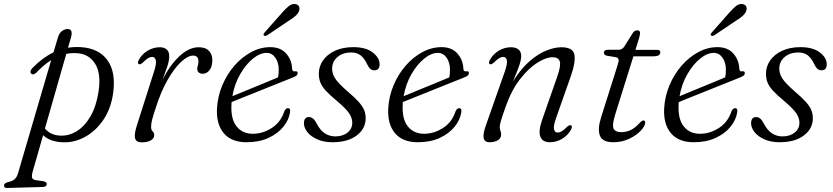

<svg xmlns="http://www.w3.org/2000/svg" viewBox="-83 -697 4133 953"><path d="M98 -337Q92 -331 85 -328.8Q78 -326.5 72.5 -331Q66.5 -336 68.8 -344.2Q71 -352.5 78.5 -360Q128 -411 182.5 -437L204 -509.5Q210.5 -532.5 224.5 -542.8Q238.5 -553 252 -553Q281 -553 269.5 -511.5L254.5 -460Q285.5 -465 317.5 -463Q406 -458 449.5 -399.2Q493 -340.5 478.5 -234.5Q468 -158.5 430.2 -102.5Q392.5 -46.5 338.2 -17Q284 12.5 224.5 9Q164.5 6 131 -26L79 155.5Q73.5 175.5 76.2 185.2Q79 195 97 197.5L131 202.5Q149 205.5 149 216Q149 230 130 231L-47 236Q-63 237 -63 224Q-63 214.5 -49 208.5Q-21.5 202.5 -10.8 193Q0 183.5 6 164.5L171 -398.5Q134.5 -375.5 98 -337ZM213 -24Q256.5 -21 296.5 -45Q336.5 -69 365.5 -118.5Q394.5 -168 406 -241.5Q419.5 -331.5 390 -379.2Q360.5 -427 305 -432.5Q275 -435.5 246 -429.5L140 -59Q166.5 -27 213 -24Z M606 -378.5Q597 -383 606.5 -400.5Q622 -429 650.5 -445.8Q679 -462.5 710 -462.5Q731.5 -462.5 744.2 -451.5Q757 -440.5 757 -418Q757 -396 746.8 -365.2Q736.5 -334.5 724.5 -302.5Q760 -373.5 807.5 -418Q855 -462.5 903.5 -462.5Q937.5 -462.5 954.5 -444.2Q971.5 -426 971 -396.5Q970.5 -365.5 956.5 -348.2Q942.5 -331 923.5 -331Q910 -331 903 -337.8Q896 -344.5 896 -354Q896 -363.5 899 -372.2Q902 -381 902 -392Q902 -421 875.5 -421Q849.5 -421 816 -390Q782.5 -359 748.8 -300.2Q715 -241.5 689 -158.5Q677.5 -123.5 672.2 -103.5Q667 -83.5 667 -67.5Q667 -51.5 674.8 -44.8Q682.5 -38 682.5 -24.5Q682.5 -10.5 665.8 -0.5Q649 9.5 620 9.5Q593 9.5 587.5 -10.5Q582 -30.5 597 -76.5L681 -340Q694.5 -381 690.5 -397.8Q686.5 -414.5 672 -414.5Q663 -414.5 652.5 -408.5Q642 -402.5 627 -387.5Q613.5 -375 606 -378.5Z M1356.5 -139Q1351 -102 1323.5 -68Q1296 -34 1249.8 -12.5Q1203.5 9 1140.5 9Q1066 9 1028 -35.5Q990 -80 994 -159Q997.5 -219 1020.5 -273.8Q1043.5 -328.5 1080.5 -371Q1117.5 -413.5 1163.5 -438.2Q1209.5 -463 1258.5 -463Q1309.5 -463 1337.5 -431.2Q1365.5 -399.5 1367 -355.5Q1368 -341 1380.5 -343Q1394.5 -345.5 1394.5 -334Q1394.5 -327.5 1388.8 -322.2Q1383 -317 1366 -310.5Q1343.5 -301.5 1304 -285.8Q1264.5 -270 1219.2 -251.8Q1174 -233.5 1133 -217.2Q1092 -201 1066.5 -190.5Q1066.5 -186 1066 -181.5Q1061.5 -107 1091 -70Q1120.5 -33 1172 -33Q1221 -33 1266 -61.8Q1311 -90.5 1328.5 -145.5Q1336.5 -160.5 1346 -160Q1360.5 -160 1356.5 -139ZM1240.5 -434.5Q1207.5 -434.5 1172.2 -405.8Q1137 -377 1109 -328.5Q1081 -280 1070.5 -219.5Q1098.5 -231 1139.5 -248Q1180.5 -265 1223 -282.2Q1265.5 -299.5 1297 -313Q1300.5 -327 1300.5 -350.5Q1300.5 -386.5 1283.8 -410.5Q1267 -434.5 1240.5 -434.5ZM1314.5 -631Q1334 -653.5 1349.8 -666.2Q1365.5 -679 1382 -677Q1396.5 -675 1401.2 -664.5Q1406 -654 1401 -641.5Q1395.5 -628 1382.2 -616.8Q1369 -605.5 1349.5 -593.5L1242.5 -521.5Q1231 -516 1226.5 -521.5Q1223.5 -524.5 1225.8 -528.8Q1228 -533 1231.5 -537Z M1581 -20Q1618.5 -20 1642 -39Q1665.5 -58 1665.5 -88Q1665.5 -110.5 1650.2 -134Q1635 -157.5 1587 -198Q1552.5 -226.5 1533.5 -247.5Q1514.5 -268.5 1507 -288Q1499.5 -307.5 1499.5 -331.5Q1499.5 -367 1520.2 -397Q1541 -427 1579.5 -445Q1618 -463 1671 -463Q1732.5 -463 1766.8 -436.8Q1801 -410.5 1801 -378.5Q1801.5 -348 1775 -348Q1763.5 -348 1755 -355.2Q1746.5 -362.5 1738 -380.5Q1725.5 -407.5 1707.2 -422Q1689 -436.5 1661 -436.5Q1617.5 -436.5 1591.5 -413.5Q1565.5 -390.5 1565.5 -356.5Q1565.5 -332 1580.2 -308.2Q1595 -284.5 1642.5 -243Q1678.5 -212.5 1697.8 -190.8Q1717 -169 1724.5 -150.5Q1732 -132 1732 -110Q1732 -58.5 1687.8 -24.8Q1643.5 9 1567 9Q1524 9 1492 -5.2Q1460 -19.5 1442.8 -41.2Q1425.5 -63 1425.5 -85.5Q1426 -116 1450.5 -116Q1461.5 -116 1471 -108.2Q1480.5 -100.5 1489.5 -82.5Q1507 -49 1530.2 -34.5Q1553.5 -20 1581 -20Z M2206.5 -139Q2201 -102 2173.5 -68Q2146 -34 2099.8 -12.5Q2053.5 9 1990.5 9Q1916 9 1878 -35.5Q1840 -80 1844 -159Q1847.5 -219 1870.5 -273.8Q1893.5 -328.5 1930.5 -371Q1967.5 -413.5 2013.5 -438.2Q2059.5 -463 2108.5 -463Q2159.5 -463 2187.5 -431.2Q2215.5 -399.5 2217 -355.5Q2218 -341 2230.5 -343Q2244.5 -345.5 2244.5 -334Q2244.5 -327.5 2238.8 -322.2Q2233 -317 2216 -310.5Q2193.5 -301.5 2154 -285.8Q2114.5 -270 2069.2 -251.8Q2024 -233.5 1983 -217.2Q1942 -201 1916.5 -190.5Q1916.5 -186 1916 -181.5Q1911.5 -107 1941 -70Q1970.5 -33 2022 -33Q2071 -33 2116 -61.8Q2161 -90.5 2178.5 -145.5Q2186.5 -160.5 2196 -160Q2210.5 -160 2206.5 -139ZM2090.5 -434.5Q2057.5 -434.5 2022.2 -405.8Q1987 -377 1959 -328.5Q1931 -280 1920.5 -219.5Q1948.5 -231 1989.5 -248Q2030.5 -265 2073 -282.2Q2115.5 -299.5 2147 -313Q2150.5 -327 2150.5 -350.5Q2150.5 -386.5 2133.8 -410.5Q2117 -434.5 2090.5 -434.5Z M2348.5 -378.5Q2339.5 -383 2349 -400.5Q2365 -429 2393.2 -445.8Q2421.5 -462.5 2453.5 -462.5Q2476.5 -462.5 2490.2 -451.8Q2504 -441 2504 -419Q2504 -401 2494.8 -373.5Q2485.5 -346 2463 -292Q2501.5 -355 2544.8 -392.5Q2588 -430 2629.2 -446.2Q2670.5 -462.5 2702 -462.5Q2762 -462.5 2768.2 -425.2Q2774.5 -388 2751 -321L2678 -113.5Q2663 -72.5 2666.8 -55.8Q2670.5 -39 2685 -39Q2694 -39 2704.8 -45Q2715.5 -51 2730 -66Q2743.5 -78.5 2751 -75Q2760 -71 2751 -53Q2735 -24.5 2706.8 -7.8Q2678.5 9 2646.5 9Q2609.5 9 2599 -18.8Q2588.5 -46.5 2607.5 -101L2682.5 -315.5Q2702 -371 2695.5 -392Q2689 -413 2659.5 -413Q2628 -413 2584.5 -386Q2541 -359 2498 -303.8Q2455 -248.5 2425.5 -164Q2408 -114 2402.8 -95.2Q2397.5 -76.5 2397.5 -67Q2397.5 -54.5 2401 -47.2Q2404.5 -40 2404.5 -29Q2404.5 -11.5 2388.5 -1.2Q2372.5 9 2346.5 9Q2322.5 9 2317.8 -11.2Q2313 -31.5 2330 -78.5L2422 -340Q2436.5 -381 2432.8 -397.8Q2429 -414.5 2414.5 -414.5Q2405.5 -414.5 2395 -408.5Q2384.5 -402.5 2369.5 -387.5Q2356 -375 2348.5 -378.5Z M2974 -413 2929 -420.5Q2914.5 -424 2914.5 -435.5Q2914.5 -450 2935.5 -450H2987Q3004 -450 3014 -463.5L3059 -535Q3067 -546.5 3080.5 -546.5Q3094 -546.5 3094 -532.5Q3094 -524 3088 -504L3071 -449.5H3179.5Q3194.5 -449.5 3194.5 -437.5Q3194.5 -417.5 3161.5 -417.5H3061L2972 -133.5Q2954 -76.5 2962.5 -58.8Q2971 -41 3000 -41Q3026 -41 3048.5 -52Q3071 -63 3095 -90Q3103.5 -99 3110.5 -99Q3120.5 -99 3119.5 -88Q3118.5 -70.5 3097 -47.8Q3075.5 -25 3039.8 -8Q3004 9 2961 9Q2907.5 9 2894.8 -23.5Q2882 -56 2900.5 -114.5L2981.5 -370.5Q2989 -393.5 2987.2 -402Q2985.5 -410.5 2974 -413Z M3576 -139Q3570.5 -102 3543 -68Q3515.5 -34 3469.2 -12.5Q3423 9 3360 9Q3285.5 9 3247.5 -35.5Q3209.5 -80 3213.5 -159Q3217 -219 3240 -273.8Q3263 -328.5 3300 -371Q3337 -413.5 3383 -438.2Q3429 -463 3478 -463Q3529 -463 3557 -431.2Q3585 -399.5 3586.5 -355.5Q3587.5 -341 3600 -343Q3614 -345.5 3614 -334Q3614 -327.5 3608.2 -322.2Q3602.5 -317 3585.5 -310.5Q3563 -301.5 3523.5 -285.8Q3484 -270 3438.8 -251.8Q3393.5 -233.5 3352.5 -217.2Q3311.5 -201 3286 -190.5Q3286 -186 3285.5 -181.5Q3281 -107 3310.5 -70Q3340 -33 3391.5 -33Q3440.5 -33 3485.5 -61.8Q3530.5 -90.5 3548 -145.5Q3556 -160.5 3565.5 -160Q3580 -160 3576 -139ZM3460 -434.5Q3427 -434.5 3391.8 -405.8Q3356.5 -377 3328.5 -328.5Q3300.5 -280 3290 -219.5Q3318 -231 3359 -248Q3400 -265 3442.5 -282.2Q3485 -299.5 3516.5 -313Q3520 -327 3520 -350.5Q3520 -386.5 3503.2 -410.5Q3486.5 -434.5 3460 -434.5ZM3534 -631Q3553.5 -653.5 3569.2 -666.2Q3585 -679 3601.5 -677Q3616 -675 3620.8 -664.5Q3625.5 -654 3620.5 -641.5Q3615 -628 3601.8 -616.8Q3588.5 -605.5 3569 -593.5L3462 -521.5Q3450.5 -516 3446 -521.5Q3443 -524.5 3445.2 -528.8Q3447.5 -533 3451 -537Z M3800.5 -20Q3838 -20 3861.5 -39Q3885 -58 3885 -88Q3885 -110.5 3869.8 -134Q3854.5 -157.5 3806.5 -198Q3772 -226.5 3753 -247.5Q3734 -268.5 3726.5 -288Q3719 -307.5 3719 -331.5Q3719 -367 3739.8 -397Q3760.5 -427 3799 -445Q3837.5 -463 3890.5 -463Q3952 -463 3986.2 -436.8Q4020.5 -410.5 4020.5 -378.5Q4021 -348 3994.5 -348Q3983 -348 3974.5 -355.2Q3966 -362.5 3957.5 -380.5Q3945 -407.5 3926.8 -422Q3908.5 -436.5 3880.5 -436.5Q3837 -436.5 3811 -413.5Q3785 -390.5 3785 -356.5Q3785 -332 3799.8 -308.2Q3814.5 -284.5 3862 -243Q3898 -212.5 3917.2 -190.8Q3936.5 -169 3944 -150.5Q3951.5 -132 3951.5 -110Q3951.5 -58.5 3907.2 -24.8Q3863 9 3786.5 9Q3743.5 9 3711.5 -5.2Q3679.5 -19.5 3662.2 -41.2Q3645 -63 3645 -85.5Q3645.5 -116 3670 -116Q3681 -116 3690.5 -108.2Q3700 -100.5 3709 -82.5Q3726.5 -49 3749.8 -34.5Q3773 -20 3800.5 -20Z"/></svg>

Font: Fraunces 9pt Light
Style: Italic
Weight: 300
Italic angle: -16°
Version: Version 1.000;[0bf87f6ff]